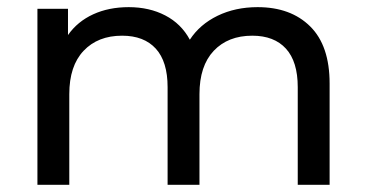

<svg xmlns="http://www.w3.org/2000/svg" viewBox="-20 -512 1012 532"><path d="M839.5 -438.8C803.6 -474.4 755 -492.2 693.7 -492.2C652.6 -492.2 615.6 -484.2 582.8 -468.3C550 -452.3 524.4 -430.3 506 -402C490.1 -431.5 467.4 -453.9 437.9 -469.2C408.5 -484.5 374.7 -492.2 336.7 -492.2C299.9 -492.2 267.1 -485.6 238.3 -472.4C209.5 -459.2 186.1 -440.1 168.4 -414.9V-487.6H83.7V0H172V-251.2C172 -303.3 185.2 -343.3 211.6 -371.2C238 -399.1 273.5 -413.1 318.3 -413.1C358.8 -413.1 389.9 -401.1 411.7 -377.2C433.5 -353.3 444.4 -317.7 444.4 -270.5V0H532.7V-251.2C532.7 -303.3 545.9 -343.3 572.2 -371.2C598.6 -399.1 634.2 -413.1 679 -413.1C719.4 -413.1 750.6 -401.1 772.3 -377.2C794.1 -353.3 805 -317.7 805 -270.5V0H893.3V-280.6C893.3 -350.5 875.4 -403.3 839.5 -438.8Z"/></svg>

Font: Montserrat Ace
Style: Regular
Weight: 500
Designer: Julieta Ulanovsky
Foundry: Julieta Ulanovsky
Version: Version 1